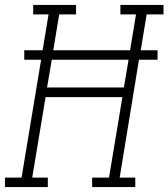

<svg xmlns="http://www.w3.org/2000/svg" viewBox="-35 -755 680 775"><path d="M-15 0V-38H52L131 -514H63V-552H137L161 -697H99V-735H272V-697H204L180 -552H490L514 -697H451V-735H625V-697H557L533 -552H601V-514H526L448 -38H511V0H337V-38H405L459 -363H149L95 -38H158V0ZM155 -402H465L484 -514H174Z"/></svg>

Font: Iosevka Etoile XLtObl
Style: Regular
Weight: 200
Italic angle: -9°
Designer: Belleve Invis
Foundry: Belleve Invis
Version: Version 15.5.2; ttfautohint (v1.8.4)